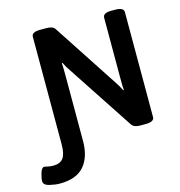

<svg xmlns="http://www.w3.org/2000/svg" viewBox="-222 -816 1070 1142"><g transform="rotate(-15 313.0 -245.0)"><path d="M-93 171Q-93 153 -84 122.5Q-75 92 -59 91Q-55 91 -39 95Q-23 99 -4 99Q39 99 57.5 73Q76 47 76 -11V-673Q76 -702 129 -702H165Q187 -702 200.5 -697Q214 -692 222 -678L478 -287Q498 -258 513 -227L517 -228Q515 -251 515 -296V-673Q515 -702 568 -702H590Q643 -702 643 -673V-27Q643 2 590 2H558Q537 2 524.5 -3Q512 -8 503 -21L241 -419Q219 -450 206 -478L202 -477Q204 -454 204 -409V2Q204 101 156 156.5Q108 212 6 212Q-22 212 -57.5 203.5Q-93 195 -93 171Z"/></g></svg>

Font: Asap-SemiBold
Style: Regular
Weight: 600
Designer: Pablo Cosgaya
Foundry: Omnibus-Type
Version: Version 2.000; ttfautohint (v1.8)